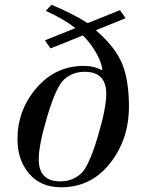

<svg xmlns="http://www.w3.org/2000/svg" viewBox="-20 -781 614 813"><path d="M170 -610 299 -662Q251 -700 174 -735L198 -761Q293 -721 351 -683L488 -738L512 -704L386 -653Q469 -581 497.5 -510.5Q526 -440 526 -330Q526 -191 446 -89.5Q366 12 239 12Q152 12 103 -46Q54 -104 54 -191Q54 -315 134.5 -408.5Q215 -502 335 -502Q379 -502 413 -483Q413 -510 389.5 -553Q366 -596 331 -631L194 -576ZM430 -383Q430 -477 339 -477Q287 -477 251 -444Q218 -414 181 -291Q144 -168 144 -107Q144 -13 235 -13Q287 -13 323 -46Q356 -76 393 -199Q430 -322 430 -383Z"/></svg>

Font: Justus
Style: Italic
Weight: 400
Italic angle: -12°
Version: Version 001.001